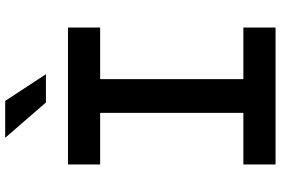

<svg xmlns="http://www.w3.org/2000/svg" viewBox="-191 -891 1082 740"><g transform="rotate(-90 350.0 -521.0)"><path d="M86 0V-124H285V-676H86V-800H614V-676H415V-124H614V0ZM434 -885H325L189 -1042H331Z"/></g></svg>

Font: Martian Mono Medium
Style: Regular
Weight: 500
Monospace: yes
Designer: Roman Shamin
Foundry: Evil Martians
Version: Version 1.000; ttfautohint (v1.8.4.7-5d5b)